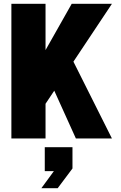

<svg xmlns="http://www.w3.org/2000/svg" viewBox="-20 -730 640 1012"><path d="M40 0V-710H220V-466L358 -710H570L367 -405L570 0H380L266 -252L220 -183V0ZM198 262 264 172H216V46H362V158L284 262Z"/></svg>

Font: Geist Mono UltraBlack
Style: Regular
Weight: 900
Monospace: yes
Designer: Basement.studio, Andrés Briganti, Mateo Zaragoza
Foundry: Basement.studio, Vercel, Andrés Briganti, Guido Ferreyra, Mateo Zaragoza
Version: Version 1.400; ttfautohint (v1.8.4.7-5d5b)